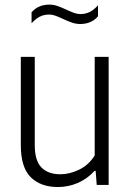

<svg xmlns="http://www.w3.org/2000/svg" viewBox="-20 -782 553 812"><path d="M68 -168.5V-541.5H127V-169.5Q127 -102.5 155.2 -73.8Q183.5 -45 235 -45Q274.5 -45 314.8 -64.5Q355 -84 380.5 -124.5V-541.5H439.5V0H389L384.5 -59.5H380Q349 -25.5 308.8 -8.2Q268.5 9 225 9Q152 9 110 -32.5Q68 -74 68 -168.5ZM246.5 -702Q227 -711 213.8 -715.8Q200.5 -720.5 188 -720.5Q166 -720.5 148.2 -711.5Q130.5 -702.5 113.5 -683.5V-730Q142 -762.5 188.5 -762.5Q206 -762.5 222.2 -757Q238.5 -751.5 261 -741Q280.5 -732 293.8 -727.2Q307 -722.5 320 -722.5Q342 -722.5 359.8 -731.5Q377.5 -740.5 394.5 -759.5V-713Q366.5 -680.5 319.5 -680.5Q302 -680.5 285.5 -686Q269 -691.5 246.5 -702Z"/></svg>

Font: Encode Sans Semi Condensed Light
Style: Regular
Weight: 300
Width: 4
Designer: Multiple Designers
Foundry: Impallari Type
Version: Version 2.000